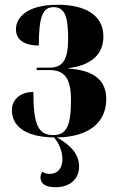

<svg xmlns="http://www.w3.org/2000/svg" viewBox="-20 -568 492 806"><path d="M213 218C274 218 312 183 312 131C312 80 277 41 219 9C357 7 426 -57 426 -152C426 -225 382 -273 268 -280V-282C377 -296 414 -351 414 -415C414 -500 345 -548 222 -548C90 -548 47 -492 47 -445C47 -403 79 -377 143 -377C143 -498 159 -538 205 -538C250 -538 266 -503 266 -406C266 -319 245 -284 188 -284H134V-274H187C251 -274 278 -239 278 -148C278 -39 259 -1 203 -1C140 -1 120 -46 120 -182C71 -182 30 -155 30 -105C30 -45 77 7 207 9C229 35 242 69 242 100C242 139 222 162 189 162C178 162 167 160 158 153C153 160 150 168 150 176C150 202 169 218 213 218Z"/></svg>

Font: Noto Serif Display Condensed Extra
Style: Regular
Weight: 800
Width: 3
Designer: Monotype Design Team
Foundry: Monotype Imaging Inc.
Version: Version 1.900